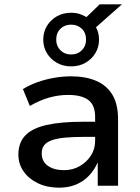

<svg xmlns="http://www.w3.org/2000/svg" viewBox="-20 -859 648 888"><path d="M253 9Q199 9 156.5 -11Q114 -31 89.5 -65.5Q65 -100 65 -144Q65 -199 97 -232.5Q129 -266 195.5 -281Q262 -296 366 -296H436V-226H371Q319 -226 281.5 -222.5Q244 -219 220 -210.5Q196 -202 184.5 -187.5Q173 -173 173 -150Q173 -112 201.5 -92Q230 -72 276 -72Q316 -72 348.5 -90.5Q381 -109 400.5 -139.5Q420 -170 420 -207V-318Q420 -373 388.5 -396.5Q357 -420 295 -420Q252 -420 208.5 -408Q165 -396 118 -369L86 -447Q117 -466 153.5 -479Q190 -492 230 -499Q270 -506 309 -506Q376 -506 425 -485Q474 -464 500 -420.5Q526 -377 526 -307V0H432V-106H431Q417 -74 392.5 -47.5Q368 -21 333 -6Q298 9 253 9ZM309 -552Q272 -552 243 -568.5Q214 -585 197 -613Q180 -641 180 -675Q180 -711 197 -739Q214 -767 243 -783.5Q272 -800 309 -800Q330 -800 347.5 -794.5Q365 -789 380 -780L441 -839H544L424 -733Q431 -720 434.5 -706Q438 -692 438 -675Q438 -641 421 -613Q404 -585 375 -568.5Q346 -552 309 -552ZM309 -607Q339 -607 358.5 -626.5Q378 -646 378 -675Q378 -707 358.5 -726Q339 -745 309 -745Q279 -745 259.5 -726Q240 -707 240 -675Q240 -646 259.5 -626.5Q279 -607 309 -607Z"/></svg>

Font: Nunito Sans 8pt SemiBold
Style: Regular
Weight: 600
Version: Version 3.101;gftools[0.9.27]